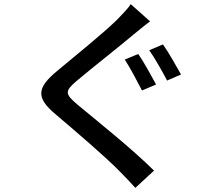

<svg xmlns="http://www.w3.org/2000/svg" viewBox="-20 -833 1040 925"><path d="M646 -573 581 -546C607 -507 643 -438 664 -397L732 -426C712 -463 672 -536 646 -573ZM765 -619 699 -591C726 -553 763 -487 785 -445L852 -474C831 -512 791 -583 765 -619ZM703 -730 610 -813C597 -792 567 -762 544 -738C476 -671 331 -555 255 -491C160 -412 150 -364 247 -283C339 -205 489 -77 555 -9C581 17 608 45 632 72L722 -11C618 -115 436 -260 352 -330C292 -381 292 -394 349 -443C420 -503 559 -612 625 -668C645 -684 677 -711 703 -730Z"/></svg>

Font: Source Han Sans JP Medium
Style: Regular
Weight: 500
Designer: Ryoko NISHIZUKA 西塚涼子 (kana, bopomofo & ideographs); Paul D. Hunt (Latin, Greek & Cyrillic); Sandoll Communications 산돌커뮤니
Foundry: Adobe
Version: Version 2.002;hotconv 1.0.116;makeotfexe 2.5.65601